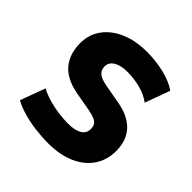

<svg xmlns="http://www.w3.org/2000/svg" viewBox="-189 -871 1037 1037"><g transform="rotate(45 329.5 -352.5)"><path d="M329 11Q278 11 227 4.5Q176 -2 131.5 -15Q87 -28 55 -46L108 -189Q138 -173 175 -162Q212 -151 251.5 -145.5Q291 -140 328 -140Q379 -140 407.5 -156.5Q436 -173 436 -207Q436 -228 427.5 -239.5Q419 -251 401 -258.5Q383 -266 356 -271L250 -290Q155 -307 111 -359.5Q67 -412 67 -494Q67 -561 104 -611Q141 -661 205.5 -688.5Q270 -716 355 -716Q402 -716 446.5 -709Q491 -702 529 -688.5Q567 -675 593 -656L541 -513Q505 -540 456 -552.5Q407 -565 359 -565Q326 -565 301 -557Q276 -549 262.5 -534.5Q249 -520 249 -498Q249 -471 267.5 -455.5Q286 -440 328 -432L433 -413Q525 -398 571 -349Q617 -300 617 -220Q617 -150 581.5 -98Q546 -46 481 -17.5Q416 11 329 11Z"/></g></svg>

Font: Nunito Sans 7pt SemiCondensed Black
Style: Regular
Weight: 900
Width: 4
Designer: Vernon Adams
Foundry: Vernon Adams
Version: Version 3.101;gftools[0.9.27]